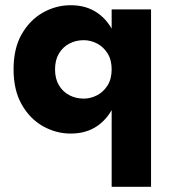

<svg xmlns="http://www.w3.org/2000/svg" viewBox="-20 -496 657 736"><path d="M408 220H559V-460H408ZM32 -230Q32 -150 63.5 -95Q95 -40 145 -12Q195 16 251 16Q312 16 355 -14.5Q398 -45 421 -100.5Q444 -156 444 -230Q444 -305 421 -360Q398 -415 355 -445.5Q312 -476 251 -476Q195 -476 145 -448Q95 -420 63.5 -365.5Q32 -311 32 -230ZM191 -230Q191 -266 206 -291Q221 -316 246 -329Q271 -342 301 -342Q327 -342 351.5 -329.5Q376 -317 392 -292Q408 -267 408 -230Q408 -193 392 -168Q376 -143 351.5 -130.5Q327 -118 301 -118Q271 -118 246 -131Q221 -144 206 -169Q191 -194 191 -230Z"/></svg>

Font: Jost
Style: Bold
Weight: 700
Version: Version 3.710